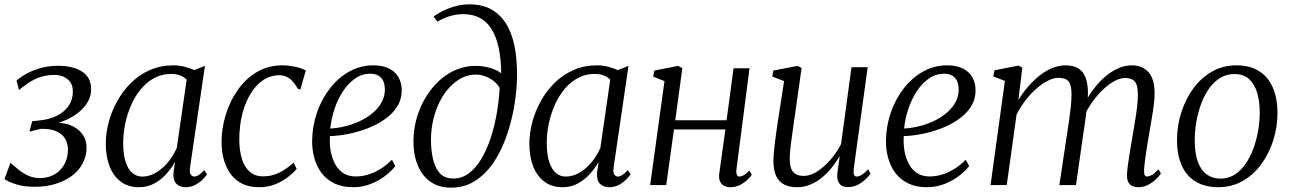

<svg xmlns="http://www.w3.org/2000/svg" viewBox="-20 -851 5933 883"><path d="M141 8Q95.5 8 65 -0.2Q34.5 -8.5 18.5 -17.2Q2.5 -26 0.5 -27L28 -102Q46 -86.5 66 -70.2Q86 -54 110.2 -43Q134.5 -32 164 -32Q200.5 -32 229.5 -48.2Q258.5 -64.5 275.5 -94.2Q292.5 -124 292.5 -163.5Q292.5 -188.5 281 -210.5Q269.5 -232.5 242.2 -246Q215 -259.5 168 -258.5L115.5 -245.5L128 -293.5L155.5 -296.5Q204.5 -300.5 240.2 -318Q276 -335.5 295.5 -364Q315 -392.5 315 -429.5Q315 -467.5 290.5 -487Q266 -506.5 231.5 -506.5Q203.5 -506.5 178 -500.2Q152.5 -494 126 -479Q99.5 -464 67.5 -437L56 -480.5Q85.5 -505.5 117.8 -520.2Q150 -535 182.5 -541.8Q215 -548.5 245 -548.5Q316 -548.5 357.5 -521.8Q399 -495 399 -440Q399 -409 383.5 -382.2Q368 -355.5 341.2 -334Q314.5 -312.5 279.5 -297.5Q244.5 -282.5 206 -275L210.5 -285.5Q264 -290.5 301.2 -276.2Q338.5 -262 358.2 -235Q378 -208 378 -173Q378 -132.5 360 -99Q342 -65.5 309.8 -41.8Q277.5 -18 234.2 -5Q191 8 141 8Z M854 -81Q850.5 -57 857.5 -48Q864.5 -39 873.5 -39Q883 -39 894.5 -46.5Q906 -54 919.5 -68.5L932 -49Q927.5 -42 914.2 -27.8Q901 -13.5 880.2 -1.8Q859.5 10 834 10Q806 10 790.5 -6.5Q775 -23 778 -59L785 -106Q768 -76.5 744 -50Q720 -23.5 688.8 -6.8Q657.5 10 619.5 10Q570 10 536 -15.2Q502 -40.5 484.2 -85.5Q466.5 -130.5 466.5 -190.5Q466.5 -238 479.8 -288.5Q493 -339 518.8 -385.5Q544.5 -432 582.2 -469.5Q620 -507 669.2 -528.8Q718.5 -550.5 778.5 -550.5Q802 -550.5 827.2 -544.5Q852.5 -538.5 873 -528.5L922.5 -548ZM838.5 -484.5Q826 -497.5 808 -504.2Q790 -511 767.5 -511Q725 -511 690.2 -492.5Q655.5 -474 628.8 -442Q602 -410 583.8 -369Q565.5 -328 556 -283Q546.5 -238 546.5 -193.5Q546.5 -141.5 557.5 -107.2Q568.5 -73 588.2 -56Q608 -39 633.5 -39Q660.5 -39 684.8 -50.5Q709 -62 729.8 -81Q750.5 -100 766.5 -123.2Q782.5 -146.5 793 -170.5Z M1171 10Q1088 10 1043.5 -47.2Q999 -104.5 999 -200Q999 -260 1017.8 -321.8Q1036.5 -383.5 1072.2 -435.5Q1108 -487.5 1160.2 -519Q1212.5 -550.5 1279.5 -550.5Q1305.5 -550.5 1335.2 -544.5Q1365 -538.5 1386.5 -527L1361 -438.5L1349.5 -443.5Q1337 -465.5 1323.8 -479Q1310.5 -492.5 1296 -498.8Q1281.5 -505 1264.5 -505Q1224.5 -505 1191 -483Q1157.5 -461 1132.8 -420.8Q1108 -380.5 1094.2 -326.2Q1080.5 -272 1080.5 -207Q1081 -156 1093 -118.8Q1105 -81.5 1129 -60.8Q1153 -40 1189 -40Q1218 -40 1241.5 -47.8Q1265 -55.5 1286.8 -69.5Q1308.5 -83.5 1330.5 -103L1344.5 -74.5Q1330 -57 1305 -37.2Q1280 -17.5 1246.5 -3.8Q1213 10 1171 10Z M1798 -87.5Q1783 -67 1754.2 -44.2Q1725.5 -21.5 1686.8 -5.8Q1648 10 1603.5 10Q1554 10 1518 -7.5Q1482 -25 1459.2 -55Q1436.5 -85 1425.8 -123.5Q1415 -162 1415.5 -204Q1416.5 -272 1438 -334Q1459.5 -396 1497.5 -444.8Q1535.5 -493.5 1586.2 -522Q1637 -550.5 1697 -550.5Q1740.5 -550.5 1769.5 -535.8Q1798.5 -521 1813 -495.2Q1827.5 -469.5 1827.5 -436.5Q1827.5 -393 1805.5 -359.2Q1783.5 -325.5 1747.2 -300.8Q1711 -276 1667.2 -259.5Q1623.5 -243 1579 -234.5Q1534.5 -226 1497.5 -225Q1495 -193.5 1500 -161Q1505 -128.5 1518.8 -100.8Q1532.5 -73 1556.5 -56.2Q1580.5 -39.5 1616.5 -39.5Q1644.5 -39.5 1672.8 -48Q1701 -56.5 1729 -73.5Q1757 -90.5 1782.5 -116.5ZM1683 -512Q1645 -512 1613 -489.8Q1581 -467.5 1557 -430.8Q1533 -394 1518.2 -349.5Q1503.5 -305 1499 -260Q1537 -262 1573.5 -271.8Q1610 -281.5 1642 -297.5Q1674 -313.5 1698.2 -335Q1722.5 -356.5 1736.2 -382.8Q1750 -409 1750 -438.5Q1750 -474 1732.8 -493Q1715.5 -512 1683 -512Z M2054.5 12Q1997 12 1958.8 -15.8Q1920.5 -43.5 1901 -91.2Q1881.5 -139 1881.5 -199Q1881.5 -267.5 1903.5 -330.2Q1925.5 -393 1964.8 -442.2Q2004 -491.5 2056 -519.8Q2108 -548 2168 -548Q2200.5 -548 2233 -538.8Q2265.5 -529.5 2285 -514Q2284.5 -581 2273.2 -632Q2262 -683 2240.5 -717.2Q2219 -751.5 2186.5 -768.8Q2154 -786 2110 -786Q2082 -786 2052.5 -778Q2023 -770 1992 -751.5L1974 -775Q1999 -793 2027 -805.5Q2055 -818 2083.2 -824.5Q2111.5 -831 2137 -831Q2206.5 -831 2250.5 -801.2Q2294.5 -771.5 2318.8 -721.5Q2343 -671.5 2351.2 -610Q2359.5 -548.5 2357.5 -485Q2355.5 -420 2342.8 -350.8Q2330 -281.5 2306.5 -216.8Q2283 -152 2247.5 -100.5Q2212 -49 2164 -18.5Q2116 12 2054.5 12ZM2065.5 -30Q2104 -30 2136 -53.8Q2168 -77.5 2192.8 -118.8Q2217.5 -160 2235.5 -213.2Q2253.5 -266.5 2264 -326.2Q2274.5 -386 2278 -446Q2268.5 -464 2251 -478Q2233.5 -492 2211.8 -500Q2190 -508 2167 -508Q2134.5 -508 2104.5 -493Q2074.5 -478 2048.5 -450.5Q2022.5 -423 2003.2 -385.5Q1984 -348 1973 -302.5Q1962 -257 1962 -206.5Q1962 -163.5 1970.5 -123Q1979 -82.5 2001.2 -56.2Q2023.5 -30 2065.5 -30Z M2802 -81Q2798.5 -57 2805.5 -48Q2812.5 -39 2821.5 -39Q2831 -39 2842.5 -46.5Q2854 -54 2867.5 -68.5L2880 -49Q2875.5 -42 2862.2 -27.8Q2849 -13.5 2828.2 -1.8Q2807.5 10 2782 10Q2754 10 2738.5 -6.5Q2723 -23 2726 -59L2733 -106Q2716 -76.5 2692 -50Q2668 -23.5 2636.8 -6.8Q2605.5 10 2567.5 10Q2518 10 2484 -15.2Q2450 -40.5 2432.2 -85.5Q2414.5 -130.5 2414.5 -190.5Q2414.5 -238 2427.8 -288.5Q2441 -339 2466.8 -385.5Q2492.5 -432 2530.2 -469.5Q2568 -507 2617.2 -528.8Q2666.5 -550.5 2726.5 -550.5Q2750 -550.5 2775.2 -544.5Q2800.5 -538.5 2821 -528.5L2870.5 -548ZM2786.5 -484.5Q2774 -497.5 2756 -504.2Q2738 -511 2715.5 -511Q2673 -511 2638.2 -492.5Q2603.5 -474 2576.8 -442Q2550 -410 2531.8 -369Q2513.5 -328 2504 -283Q2494.5 -238 2494.5 -193.5Q2494.5 -141.5 2505.5 -107.2Q2516.5 -73 2536.2 -56Q2556 -39 2581.5 -39Q2608.5 -39 2632.8 -50.5Q2657 -62 2677.8 -81Q2698.5 -100 2714.5 -123.2Q2730.5 -146.5 2741 -170.5Z M3367 -73Q3365 -55 3369 -47Q3373 -39 3379 -39Q3388.5 -39 3400.2 -45.2Q3412 -51.5 3426.5 -67L3437.5 -47Q3431.5 -38 3417.2 -24.2Q3403 -10.5 3383 -0.2Q3363 10 3339 10Q3322.5 10 3310 3.5Q3297.5 -3 3291.2 -17.2Q3285 -31.5 3288 -54L3316 -255.5H3079.5L3044 0H2970L3036 -478L2984 -498.5L2989.5 -526.5L3098.5 -548L3118 -537.5L3085.5 -298H3321.5L3353.5 -537H3427Z M3645 10Q3612 10 3587.8 -1.8Q3563.5 -13.5 3550.2 -40Q3537 -66.5 3537 -110.5Q3537 -126 3539 -149.2Q3541 -172.5 3544.2 -198.8Q3547.5 -225 3551 -249.5Q3554.5 -274 3557 -290.5L3586 -478L3532 -499L3536.5 -526.5L3648.5 -548L3666.5 -538L3630.5 -284.5Q3628 -265.5 3624.8 -244Q3621.5 -222.5 3618.8 -200.5Q3616 -178.5 3614 -158.2Q3612 -138 3612 -122Q3612 -90.5 3619.8 -73Q3627.5 -55.5 3642.2 -48.8Q3657 -42 3677 -42Q3706 -42 3737.8 -62Q3769.5 -82 3798.5 -115.2Q3827.5 -148.5 3848 -188.5L3896 -542H3970.5L3906.5 -77Q3904 -58.5 3907.2 -48.8Q3910.5 -39 3920 -39Q3930 -39 3943 -47Q3956 -55 3972.5 -72.5L3983.5 -52.5Q3978 -43.5 3963.2 -28.8Q3948.5 -14 3927 -2.2Q3905.5 9.5 3879.5 9.5Q3850.5 9.5 3839 -8.8Q3827.5 -27 3831 -52.5Q3831 -55 3832.2 -63.8Q3833.5 -72.5 3835.2 -84.8Q3837 -97 3838.5 -109Q3840 -121 3841.5 -130L3840.5 -130.5Q3823.5 -102.5 3802.8 -77Q3782 -51.5 3757.2 -32Q3732.5 -12.5 3704.5 -1.2Q3676.5 10 3645 10Z M4437 -87.5Q4422 -67 4393.2 -44.2Q4364.5 -21.5 4325.8 -5.8Q4287 10 4242.5 10Q4193 10 4157 -7.5Q4121 -25 4098.2 -55Q4075.5 -85 4064.8 -123.5Q4054 -162 4054.5 -204Q4055.5 -272 4077 -334Q4098.5 -396 4136.5 -444.8Q4174.5 -493.5 4225.2 -522Q4276 -550.5 4336 -550.5Q4379.5 -550.5 4408.5 -535.8Q4437.5 -521 4452 -495.2Q4466.5 -469.5 4466.5 -436.5Q4466.5 -393 4444.5 -359.2Q4422.5 -325.5 4386.2 -300.8Q4350 -276 4306.2 -259.5Q4262.5 -243 4218 -234.5Q4173.5 -226 4136.5 -225Q4134 -193.5 4139 -161Q4144 -128.5 4157.8 -100.8Q4171.5 -73 4195.5 -56.2Q4219.5 -39.5 4255.5 -39.5Q4283.5 -39.5 4311.8 -48Q4340 -56.5 4368 -73.5Q4396 -90.5 4421.5 -116.5ZM4322 -512Q4284 -512 4252 -489.8Q4220 -467.5 4196 -430.8Q4172 -394 4157.2 -349.5Q4142.5 -305 4138 -260Q4176 -262 4212.5 -271.8Q4249 -281.5 4281 -297.5Q4313 -313.5 4337.2 -335Q4361.5 -356.5 4375.2 -382.8Q4389 -409 4389 -438.5Q4389 -474 4371.8 -493Q4354.5 -512 4322 -512Z M4681.5 -539.5 4663.5 -391Q4684 -424.5 4709 -453.5Q4734 -482.5 4762.2 -504.5Q4790.5 -526.5 4820.5 -538.5Q4850.5 -550.5 4881.5 -550.5Q4916 -550.5 4938.8 -536.5Q4961.5 -522.5 4972.5 -494Q4983.5 -465.5 4983.5 -421Q4983.5 -415.5 4982.8 -406.8Q4982 -398 4980.8 -387Q4979.5 -376 4977.5 -363L4966 -371Q4985 -409.5 5010 -442.2Q5035 -475 5063.5 -499.2Q5092 -523.5 5122.8 -537Q5153.5 -550.5 5184.5 -550.5Q5233 -550.5 5261.5 -519.5Q5290 -488.5 5290 -420Q5290 -399.5 5286.2 -369.5Q5282.5 -339.5 5276.8 -305.8Q5271 -272 5265.5 -240Q5260.5 -211 5255.5 -180.2Q5250.5 -149.5 5246.8 -121.2Q5243 -93 5241.5 -71.5Q5241 -56 5243.5 -47.8Q5246 -39.5 5254.5 -39.5Q5266 -39.5 5278.5 -47Q5291 -54.5 5308 -72.5L5319 -53Q5312.5 -43 5297.5 -28Q5282.5 -13 5261.2 -1.5Q5240 10 5214.5 10Q5198 10 5186.2 4Q5174.5 -2 5168.5 -14.5Q5162.5 -27 5163 -47Q5163.5 -67 5167.8 -97Q5172 -127 5177.8 -161.5Q5183.5 -196 5189 -228.5Q5194 -259 5199.8 -292.5Q5205.5 -326 5209.2 -358Q5213 -390 5213 -416Q5213 -459.5 5199 -476Q5185 -492.5 5154 -492.5Q5132.5 -492.5 5106.5 -478.8Q5080.5 -465 5053.8 -440Q5027 -415 5002.8 -380.8Q4978.5 -346.5 4960.5 -305.5L4978 -357.5Q4976.5 -337.5 4973.5 -314.5Q4970.5 -291.5 4967 -268.5Q4963.5 -245.5 4960.5 -225.5L4928.5 0H4852L4886 -226.5Q4891 -257.5 4896 -292Q4901 -326.5 4904.5 -358.8Q4908 -391 4908 -416Q4908 -459.5 4894.8 -476.2Q4881.5 -493 4847.5 -493Q4825.5 -493 4799 -479.8Q4772.5 -466.5 4746 -443Q4719.5 -419.5 4695.8 -388.8Q4672 -358 4655 -323.5L4610 0H4535.5L4601.5 -479L4548 -499.5L4553.5 -527.5L4664 -549.5Z M5666 -550.5Q5727.5 -550.5 5769.5 -524.5Q5811.5 -498.5 5833.2 -449.2Q5855 -400 5855 -330.5Q5855 -267 5835.8 -206.2Q5816.5 -145.5 5781 -96.5Q5745.5 -47.5 5695.2 -18.8Q5645 10 5583 10Q5522 10 5479.2 -15.5Q5436.5 -41 5414.8 -89.8Q5393 -138.5 5393 -206.5Q5393 -271 5412.2 -332.5Q5431.5 -394 5467.2 -443.2Q5503 -492.5 5553.5 -521.5Q5604 -550.5 5666 -550.5ZM5657 -510.5Q5620 -510.5 5590.8 -492.2Q5561.5 -474 5539.8 -442.8Q5518 -411.5 5503.5 -372Q5489 -332.5 5481.8 -289.5Q5474.5 -246.5 5474.5 -205.5Q5474.5 -147 5488.5 -108Q5502.5 -69 5529.2 -49.2Q5556 -29.5 5593 -29.5Q5629 -29.5 5657.8 -47.8Q5686.5 -66 5708.2 -97.2Q5730 -128.5 5744.2 -167.8Q5758.5 -207 5766 -249.2Q5773.5 -291.5 5773.5 -332Q5773.5 -385.5 5761.2 -425.5Q5749 -465.5 5723.5 -488Q5698 -510.5 5657 -510.5Z"/></svg>

Font: Merriweather 60pt Light
Style: Italic
Weight: 300
Italic angle: -7.8°
Version: Version 2.101